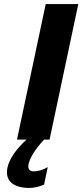

<svg xmlns="http://www.w3.org/2000/svg" viewBox="-20 -690 407 949"><path d="M206 -670 64 0H111C62 45 26 94 17 138C3 202 44 239 126 239C147 239 175 233 198 222L216 136C192 150 169 157 145 157C126 157 116 143 121 122C128 89 155 46 198 0H225L367 -670Z"/></svg>

Font: LT Wave Text Black Italic
Style: Regular
Weight: 900
Designer: Daniel Lyons
Version: Version 2.5 (Glyphs App)